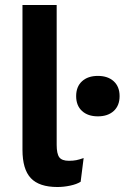

<svg xmlns="http://www.w3.org/2000/svg" viewBox="-20 -739 504 769"><path d="M207 -159Q207 -123 217.5 -109Q228 -95 256 -95Q273 -95 285.5 -97.5Q298 -100 315 -106L303 -11Q287 -1 261 4.5Q235 10 210 10Q137 10 103.5 -25.5Q70 -61 70 -139V-719H207ZM459 -354Q459 -316 435.5 -294.5Q412 -273 372 -273Q332 -273 308.5 -294.5Q285 -316 285 -354Q285 -392 308.5 -413.5Q332 -435 372 -435Q412 -435 435.5 -413.5Q459 -392 459 -354Z"/></svg>

Font: Work Sans SemiBold
Style: Regular
Weight: 600
Designer: Wei Huang
Foundry: Wei Huang
Version: Version 1.500